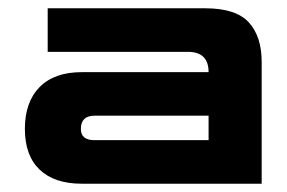

<svg xmlns="http://www.w3.org/2000/svg" viewBox="-20 -735 691 463"><path d="M177 -292Q111 -292 75.5 -326Q40 -360 40 -424Q40 -489 75.5 -525Q111 -561 177 -561H483Q483 -610 433 -610H95V-715H475Q549 -715 580 -681Q611 -647 611 -586V-292ZM208 -397H483V-456H208Q175 -456 175 -424Q175 -397 208 -397Z"/></svg>

Font: Zen Dots
Style: Regular
Weight: 400
Designer: Yoshimichi Ohira
Foundry: A-1 Corp ZenFonts
Version: Version 1.000; ttfautohint (v1.8.3)